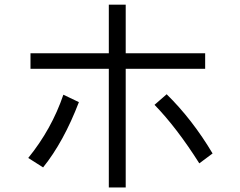

<svg xmlns="http://www.w3.org/2000/svg" viewBox="-20 -781 1040 833"><path d="M112.3 -482.4V-549.8H452.1V-760.7H525.4V-549.8H870.1V-482.4H525.4V32.2H452.1V-482.4ZM102.5 -95.7Q204.1 -220.7 254.9 -370.1L322.3 -337.9Q255.9 -165 167 -54.7ZM650.4 -326.2 703.1 -372.1Q814.5 -262.7 902.3 -115.2L844.7 -72.3Q747.1 -226.6 650.4 -326.2Z"/></svg>

Font: Gothic A1
Style: Regular
Weight: 400
Designer: HanYang I&C Co.,Ltd.
Foundry: HanYang I&C Co.,Ltd.
Version: Version 2.50